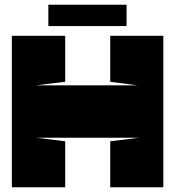

<svg xmlns="http://www.w3.org/2000/svg" viewBox="-20 -790 739 810"><path d="M184 -770H514V-680H184ZM30 -639H255V-445L132 -430H560L445 -445V-639H669V0H445V-194L568 -209H132L255 -194V0H30V-639Z"/></svg>

Font: Banana Brick
Style: Regular
Weight: 400
Designer: artmaker
Foundry: artmaker
Version: Version 4.000 2011 initial release